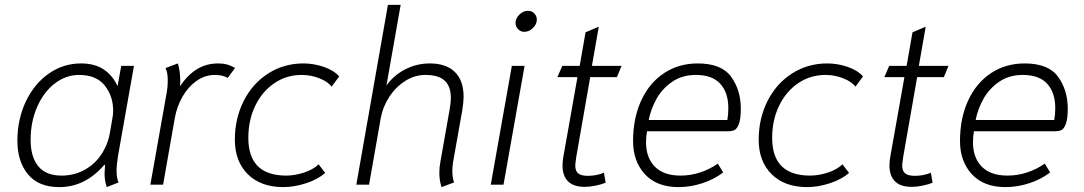

<svg xmlns="http://www.w3.org/2000/svg" viewBox="-20 -754 4426 784"><path d="M51 -179Q51 -266 85 -338.5Q119 -411 178.5 -453Q238 -495 311 -495Q367 -495 404 -470Q441 -445 460 -402L475 -485H527L462 -118Q456 -82 456 -57Q456 -27 464 -9L416 10Q407 -15 407 -46Q407 -54 409 -80L406 -81Q328 10 222 10Q137 10 94 -42.5Q51 -95 51 -179ZM429 -213 439 -271Q442 -286 442 -302Q442 -362 407.5 -405Q373 -448 303 -448Q249 -448 203.5 -413Q158 -378 131.5 -317Q105 -256 105 -183Q105 -114 136 -75.5Q167 -37 231 -37Q283 -37 325.5 -60.5Q368 -84 394.5 -124.5Q421 -165 429 -213Z M660 -372Q665 -398 665 -426Q665 -458 656 -476L706 -495Q716 -465 716 -423Q716 -409 715 -402Q747 -449 785 -472Q823 -495 871 -495Q891 -495 906 -491Q921 -487 940 -477L910 -436Q889 -448 858 -448Q816 -448 781.5 -423Q747 -398 724.5 -358Q702 -318 694 -273L646 0H594Z M939 -183Q939 -271 975.5 -342.5Q1012 -414 1076 -454.5Q1140 -495 1219 -495Q1261 -495 1302 -481Q1343 -467 1365 -442L1334 -400Q1321 -419 1286 -433.5Q1251 -448 1212 -448Q1150 -448 1100.5 -414.5Q1051 -381 1022.5 -322.5Q994 -264 994 -191Q994 -37 1149 -37Q1183 -37 1220.5 -49Q1258 -61 1281 -83L1308 -48Q1277 -21 1229 -5.5Q1181 10 1137 10Q1045 10 992 -42.5Q939 -95 939 -183Z M1774 -48Q1774 -71 1778 -92L1816 -307Q1821 -335 1821 -354Q1821 -401 1796 -424.5Q1771 -448 1717 -448Q1673 -448 1634 -423Q1595 -398 1569 -357.5Q1543 -317 1535 -273L1487 0H1435L1564 -734H1616L1558 -405Q1588 -447 1635 -471Q1682 -495 1735 -495Q1802 -495 1837.5 -460Q1873 -425 1873 -359Q1873 -338 1868 -306L1830 -92Q1827 -74 1827 -56Q1827 -30 1834 -9L1783 10Q1774 -17 1774 -48Z M2085 -660Q2085 -679 2101 -694.5Q2117 -710 2136 -710Q2151 -710 2161.5 -699.5Q2172 -689 2172 -674Q2172 -655 2156 -639.5Q2140 -624 2121 -624Q2106 -624 2095.5 -635Q2085 -646 2085 -660ZM2070 -485H2122L2036 0H1984Z M2277 -78Q2277 -94 2280 -112L2338 -439H2256L2276 -485H2347L2371 -622L2425 -645L2397 -485H2518L2499 -439H2390L2333 -113Q2329 -85 2329 -78Q2329 -56 2341 -46Q2353 -36 2381 -36Q2398 -36 2416 -39.5Q2434 -43 2446 -49L2453 -8Q2437 -1 2412.5 4Q2388 9 2368 9Q2322 9 2299.5 -13.5Q2277 -36 2277 -78Z M2565 -178Q2565 -271 2598 -343Q2631 -415 2691 -455Q2751 -495 2829 -495Q2926 -495 2965.5 -440.5Q3005 -386 3005 -310Q3005 -268 2997 -247.5Q2989 -227 2978.5 -222.5Q2968 -218 2953 -218H2622Q2618 -197 2618 -173Q2618 -110 2654 -73.5Q2690 -37 2759 -37Q2800 -37 2839.5 -50Q2879 -63 2911 -86L2933 -50Q2897 -22 2848.5 -6Q2800 10 2751 10Q2662 10 2613.5 -42.5Q2565 -95 2565 -178ZM2950 -264Q2954 -287 2954 -313Q2954 -375 2921.5 -411.5Q2889 -448 2821 -448Q2765 -448 2724 -419.5Q2683 -391 2660 -349Q2637 -307 2629 -264Z M3078 -183Q3078 -271 3114.5 -342.5Q3151 -414 3215 -454.5Q3279 -495 3358 -495Q3400 -495 3441 -481Q3482 -467 3504 -442L3473 -400Q3460 -419 3425 -433.5Q3390 -448 3351 -448Q3289 -448 3239.5 -414.5Q3190 -381 3161.5 -322.5Q3133 -264 3133 -191Q3133 -37 3288 -37Q3322 -37 3359.5 -49Q3397 -61 3420 -83L3447 -48Q3416 -21 3368 -5.5Q3320 10 3276 10Q3184 10 3131 -42.5Q3078 -95 3078 -183Z M3612 -78Q3612 -94 3615 -112L3673 -439H3591L3611 -485H3682L3706 -622L3760 -645L3732 -485H3853L3834 -439H3725L3668 -113Q3664 -85 3664 -78Q3664 -56 3676 -46Q3688 -36 3716 -36Q3733 -36 3751 -39.5Q3769 -43 3781 -49L3788 -8Q3772 -1 3747.5 4Q3723 9 3703 9Q3657 9 3634.5 -13.5Q3612 -36 3612 -78Z M3900 -178Q3900 -271 3933 -343Q3966 -415 4026 -455Q4086 -495 4164 -495Q4261 -495 4300.5 -440.5Q4340 -386 4340 -310Q4340 -268 4332 -247.5Q4324 -227 4313.5 -222.5Q4303 -218 4288 -218H3957Q3953 -197 3953 -173Q3953 -110 3989 -73.5Q4025 -37 4094 -37Q4135 -37 4174.5 -50Q4214 -63 4246 -86L4268 -50Q4232 -22 4183.5 -6Q4135 10 4086 10Q3997 10 3948.5 -42.5Q3900 -95 3900 -178ZM4285 -264Q4289 -287 4289 -313Q4289 -375 4256.5 -411.5Q4224 -448 4156 -448Q4100 -448 4059 -419.5Q4018 -391 3995 -349Q3972 -307 3964 -264Z"/></svg>

Font: Niramit ExtraLight
Style: Italic
Weight: 200
Italic angle: -10°
Designer: Katatrad Aksorn Co.,Ltd.
Foundry: Cadson Demak Co.,Ltd.
Version: Version 1.000; ttfautohint (v1.6)